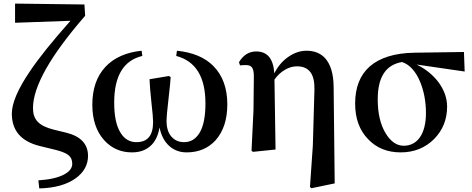

<svg xmlns="http://www.w3.org/2000/svg" viewBox="-20 -834 2635 1071"><path d="M199 217C285 215 353 196 403 160C448 127 471 85 471 36C471 -31 430 -74 349 -94L279 -111C196 -132 164 -167 164 -231C164 -351 261 -523 455 -746L451 -809L64 -814V-707L373 -718C272 -604 196 -510 146 -435C79 -336 46 -258 46 -200C46 -106 97 -46 200 -20L294 3C328 12 352 22 365 34C377 45 383 60 383 80C383 103 368 123 338 139C305 157 257 168 194 172Z M716 16C757 16 790 5 816 -17C844 -40 862 -76 870 -123C879 -78 897 -44 925 -19C951 4 983 16 1021 16C1088 16 1142 -7 1183 -52C1226 -101 1248 -167 1248 -252C1248 -342 1222 -413 1171 -465C1123 -514 1055 -542 967 -551L963 -522C1072 -493 1126 -405 1126 -257C1126 -183 1115 -128 1092 -91C1071 -58 1043 -41 1007 -41C978 -41 955 -51 937 -71C918 -92 909 -122 909 -160C909 -179 913 -223 921 -292C927 -345 931 -383 932 -404L922 -410L814 -392C815 -361 819 -317 825 -259C831 -208 834 -172 834 -153C834 -78 803 -41 741 -41C704 -41 675 -58 654 -91C629 -129 617 -186 617 -262C617 -410 669 -497 774 -522L770 -551C683 -542 616 -512 568 -461C519 -408 495 -338 495 -250C495 -167 517 -101 561 -52C602 -7 653 16 716 16Z M1847 189 1841 -352C1840 -423 1824 -476 1793 -510C1768 -537 1733 -551 1690 -551C1657 -551 1625 -541 1593 -520C1558 -497 1531 -466 1510 -425C1505 -506 1472 -547 1409 -547C1369 -547 1337 -527 1313 -487L1319 -469C1324 -470 1334 -471 1351 -471C1384 -471 1396 -456 1396 -407L1394 -219L1383 7L1391 13L1517 0L1511 -390C1527 -413 1547 -432 1570 -445C1592 -458 1614 -464 1637 -464C1704 -464 1736 -421 1734 -334L1725 -21L1709 209L1717 216Z M2215 16C2290 16 2352 -9 2402 -59C2450 -108 2474 -168 2474 -239C2474 -288 2457 -334 2424 -378C2393 -418 2353 -450 2304 -474L2572 -435L2568 -544L2291 -540C2181 -538 2098 -512 2042 -463C1988 -415 1961 -346 1961 -256C1961 -173 1985 -107 2034 -57C2081 -8 2141 16 2215 16ZM2132 -89C2102 -138 2087 -201 2087 -280C2087 -404 2132 -473 2223 -488C2264 -474 2298 -438 2323 -379C2345 -326 2356 -267 2356 -203C2356 -88 2309 -21 2232 -21C2193 -21 2160 -44 2132 -89Z"/></svg>

Font: AllPunType Bold
Style: Regular
Weight: 700
Version: 1.0